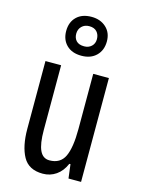

<svg xmlns="http://www.w3.org/2000/svg" viewBox="-123 -880 702 959"><g transform="rotate(15 228.0 -400.0)"><path d="M391 -537V0H326L317 -72H311Q294 -32 263.5 -11Q233 10 195 10Q122 10 92.5 -43.5Q63 -97 63 -187V-537H144V-202Q144 -131 160 -97Q176 -63 210 -63Q266 -63 288 -109Q310 -155 310 -251V-537ZM229 -609Q180 -609 152 -636.5Q124 -664 124 -709Q124 -755 152 -782.5Q180 -810 229 -810Q275 -810 304.5 -783Q334 -756 334 -711Q334 -665 305.5 -637Q277 -609 229 -609ZM230 -658Q253 -658 268 -672Q283 -686 283 -709Q283 -732 269.5 -747Q256 -762 230 -762Q206 -762 191 -747Q176 -732 176 -709Q176 -686 189.5 -672Q203 -658 230 -658Z"/></g></svg>

Font: Noto Sans Oriya ExtCond
Style: Regular
Weight: 400
Width: 2
Designer: Amélie Bonet and Sol Matas
Foundry: Google LLC
Version: Version 2.006; ttfautohint (v1.8.4.7-5d5b)